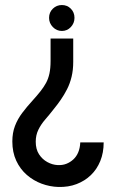

<svg xmlns="http://www.w3.org/2000/svg" viewBox="-20 -728 462 763"><path d="M392 -162H299Q298 -140 291 -123Q284 -106 271.5 -94.5Q259 -83 243.5 -77Q228 -71 209 -72Q188 -73 168 -84Q148 -95 135 -115Q122 -135 122 -165Q122 -191 132.5 -212.5Q143 -234 160 -253.5Q177 -273 194 -295Q208 -312 221.5 -331.5Q235 -351 246.5 -373.5Q258 -396 264.5 -423Q271 -450 271 -482V-575H181V-486Q181 -457 176.5 -436Q172 -415 163 -398.5Q154 -382 141 -365.5Q128 -349 109 -328Q87 -304 68.5 -279.5Q50 -255 39.5 -227.5Q29 -200 29 -166Q29 -123 44.5 -89.5Q60 -56 86.5 -33Q113 -10 145.5 2Q178 14 212 15Q252 16 284.5 3.5Q317 -9 341 -32Q365 -55 378.5 -88Q392 -121 392 -162ZM226 -708Q205 -708 190 -693.5Q175 -679 175 -657Q175 -636 190 -620.5Q205 -605 226 -605Q247 -605 261.5 -620.5Q276 -636 276 -657Q276 -679 261.5 -693.5Q247 -708 226 -708Z"/></svg>

Font: Advent Pro SemiBold
Style: Regular
Weight: 600
Designer: VivaRado, Andreas Kalpakidis
Foundry: VivaRado, Andreas Kalpakidis
Version: Version 3.000